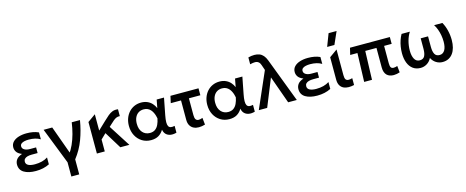

<svg xmlns="http://www.w3.org/2000/svg" viewBox="-45 -1569 6282 2589"><g transform="rotate(-15 3096.5 -275.0)"><path d="M269.1 15Q167.1 15 105.5 -22Q43.8 -59 43.8 -134.4Q43.8 -174.5 67.3 -205.7Q90.8 -236.8 146.6 -256.1Q96.2 -276.2 75.6 -305.8Q55.1 -335.4 55.1 -370.5Q55.1 -415.8 84.3 -446.7Q113.5 -477.7 163.6 -493.5Q213.7 -509.4 275.7 -509.4Q322.8 -509.4 363.7 -502Q404.5 -494.7 442.9 -477.2V-380.8Q411.3 -400.7 370.8 -410.2Q330.3 -419.8 283.2 -419.8Q249.5 -419.8 221.9 -413.7Q194.4 -407.7 177.9 -394.1Q161.4 -380.5 161.4 -357.4Q161.4 -326.8 190.7 -309.5Q220 -292.2 267.4 -292.2H352.6V-213.2H270.4Q235.7 -213.2 209.8 -206Q183.9 -198.7 169.8 -183.5Q155.6 -168.4 155.6 -144.9Q155.6 -109.8 188.5 -93Q221.4 -76.1 279.9 -76.1Q332.7 -76.1 379.2 -87.9Q425.6 -99.8 459.9 -123.1V-27.2Q419.3 -6.3 371.8 4.3Q324.2 15 269.1 15Z M710.3 210V11.6L511.9 -495H632.4L786.7 -68.1L756.3 -84.2Q794 -134.2 823.1 -198.9Q852.2 -263.5 872.6 -338.6Q892.9 -413.7 904.6 -495H1019.5Q996.6 -356.1 950.1 -231.3Q903.5 -106.5 820.3 0V210Z M1123.1 0V-440.1L1233.1 -518.8V-291.1L1345.8 -398.2Q1381.9 -432.6 1412.2 -458.4Q1442.5 -484.2 1475.5 -496.7Q1508.5 -509.1 1552.3 -503V-407.5Q1525.1 -409.8 1503.5 -400.6Q1481.9 -391.4 1460.6 -373.3Q1439.4 -355.1 1413.4 -330.5L1383.1 -302.4L1576.6 0H1450.3L1305.3 -236L1233.1 -166.2V0Z M1877.8 15Q1807.9 15 1753.3 -18.9Q1698.8 -52.8 1667.5 -112.1Q1636.3 -171.4 1636.3 -247.5Q1636.3 -304.6 1654 -352.7Q1671.8 -400.8 1704 -436.1Q1736.2 -471.3 1779.8 -490.7Q1823.3 -510 1875.2 -510Q1923.6 -510 1961.4 -493.3Q1999.2 -476.6 2025.9 -447.5Q2052.7 -418.4 2068.4 -380.6L2090.2 -495H2192.6L2146.9 -260Q2135.8 -203.1 2135.4 -166.2Q2135.1 -129.4 2145.6 -110.1Q2156.1 -90.8 2177.8 -86.2Q2199.6 -81.6 2232.1 -89.1V5.9Q2184.4 19.4 2146.4 12.4Q2108.5 5.4 2084.4 -19.2Q2060.4 -43.9 2054.4 -83.8Q2026.1 -35.6 1983.2 -10.3Q1940.3 15 1877.8 15ZM1887.4 -82.5Q1932.2 -82.5 1961.5 -103.8Q1990.8 -125.1 2008.2 -162.2Q2025.6 -199.3 2034.8 -247.1Q2031.7 -263.9 2025.6 -285.4Q2019.6 -307 2008.9 -329.2Q1998.3 -351.4 1981.8 -370.4Q1965.4 -389.3 1941.6 -400.9Q1917.9 -412.5 1885.3 -412.5Q1843.4 -412.5 1812.2 -392.5Q1781.1 -372.5 1763.8 -335.5Q1746.6 -298.5 1746.6 -247.9Q1746.6 -170.7 1785.6 -126.6Q1824.6 -82.5 1887.4 -82.5Z M2544.6 14Q2504.9 14 2473.2 -1.2Q2441.5 -16.4 2422.9 -48Q2404.3 -79.5 2404.3 -128.2V-398.2H2261.2L2282.6 -495H2674.1V-398.2H2514.3V-162.8Q2514.3 -120.8 2527.9 -102.3Q2541.5 -83.9 2568.1 -83.9Q2579.4 -83.9 2592.8 -87Q2606.2 -90.1 2622.3 -95.9L2632.1 -0.1Q2610.9 6.6 2588 10.3Q2565.1 14 2544.6 14Z M2971.8 15Q2901.9 15 2847.3 -18.9Q2792.8 -52.8 2761.5 -112.1Q2730.3 -171.4 2730.3 -247.5Q2730.3 -304.6 2748 -352.7Q2765.8 -400.8 2798 -436.1Q2830.2 -471.3 2873.8 -490.7Q2917.3 -510 2969.2 -510Q3017.6 -510 3055.4 -493.3Q3093.2 -476.6 3119.9 -447.5Q3146.7 -418.4 3162.4 -380.6L3184.2 -495H3286.6L3240.9 -260Q3229.8 -203.1 3229.4 -166.2Q3229.1 -129.4 3239.6 -110.1Q3250.1 -90.8 3271.8 -86.2Q3293.6 -81.6 3326.1 -89.1V5.9Q3278.4 19.4 3240.4 12.4Q3202.5 5.4 3178.4 -19.2Q3154.4 -43.9 3148.4 -83.8Q3120.1 -35.6 3077.2 -10.3Q3034.3 15 2971.8 15ZM2981.4 -82.5Q3026.2 -82.5 3055.5 -103.8Q3084.8 -125.1 3102.2 -162.2Q3119.6 -199.3 3128.8 -247.1Q3125.7 -263.9 3119.6 -285.4Q3113.6 -307 3102.9 -329.2Q3092.3 -351.4 3075.8 -370.4Q3059.4 -389.3 3035.6 -400.9Q3011.9 -412.5 2979.3 -412.5Q2937.4 -412.5 2906.2 -392.5Q2875.1 -372.5 2857.8 -335.5Q2840.6 -298.5 2840.6 -247.9Q2840.6 -170.7 2879.6 -126.6Q2918.6 -82.5 2981.4 -82.5Z M3383.4 0 3603.2 -502.5 3577.4 -577.4Q3568.7 -605.9 3549.3 -621.9Q3529.9 -637.9 3500.4 -637.9Q3487.9 -637.9 3469.6 -635.6Q3451.3 -633.2 3431.1 -627.6L3431.4 -722.8Q3451.1 -729.1 3474.5 -732.1Q3497.9 -735 3517.2 -735Q3556.6 -735 3587.3 -723Q3617.9 -711 3641 -684.3Q3664.1 -657.6 3680.8 -613.4L3913.9 0H3793.2L3655.9 -384L3500.3 0Z M4197.6 15Q4095.6 15 4034 -22Q3972.3 -59 3972.3 -134.4Q3972.3 -174.5 3995.8 -205.7Q4019.2 -236.8 4075.1 -256.1Q4024.7 -276.2 4004.1 -305.8Q3983.6 -335.4 3983.6 -370.5Q3983.6 -415.8 4012.8 -446.7Q4042 -477.7 4092.1 -493.5Q4142.2 -509.4 4204.2 -509.4Q4251.3 -509.4 4292.2 -502Q4333 -494.7 4371.4 -477.2V-380.8Q4339.8 -400.7 4299.3 -410.2Q4258.8 -419.8 4211.7 -419.8Q4178 -419.8 4150.4 -413.7Q4122.9 -407.7 4106.4 -394.1Q4089.9 -380.5 4089.9 -357.4Q4089.9 -326.8 4119.2 -309.5Q4148.5 -292.2 4195.9 -292.2H4281.1V-213.2H4198.9Q4164.2 -213.2 4138.3 -206Q4112.4 -198.7 4098.2 -183.5Q4084.1 -168.4 4084.1 -144.9Q4084.1 -109.8 4117 -93Q4149.9 -76.1 4208.4 -76.1Q4261.2 -76.1 4307.7 -87.9Q4354.1 -99.8 4388.4 -123.1V-27.2Q4347.8 -6.3 4300.2 4.3Q4252.7 15 4197.6 15Z M4636.1 14Q4596.1 14 4564.7 -1Q4533.4 -16.1 4515.5 -47.2Q4497.6 -78.3 4497.6 -127V-440.1L4607.6 -518.8V-159.9Q4607.6 -116.4 4620.5 -99.2Q4633.4 -82 4661.7 -82Q4671.3 -82 4683.3 -83.8Q4695.4 -85.6 4712.1 -90.5V4.9Q4694.7 9.3 4673.2 11.7Q4651.8 14 4636.1 14ZM4494.2 -585 4561.1 -759.5H4672.8L4595.4 -585Z M5265.1 14.4Q5235.7 14.4 5211.5 6.1Q5187.4 -2.2 5169.8 -19.2Q5152.3 -36.2 5142.8 -63.1Q5133.2 -90 5133.2 -127.1V-399.8H4976.7L4963.6 0H4854.3L4867.4 -399.8H4766.3L4788.8 -495H5345.3V-399.8H5239.8V-156.5Q5239.8 -115.2 5251.3 -98.4Q5262.8 -81.6 5289.1 -81.6Q5301.9 -81.6 5315.2 -84.6Q5328.4 -87.5 5340.9 -92.4L5350.3 -1.1Q5329.6 6 5307.6 10.2Q5285.7 14.4 5265.1 14.4Z M5640.9 15Q5577.9 15 5534.3 -17.3Q5490.8 -49.6 5468.6 -107.2Q5446.3 -164.8 5446.3 -241.1Q5446.3 -287 5453.6 -331.8Q5460.8 -376.6 5474.9 -418.1Q5488.9 -459.5 5508.9 -495H5624.8Q5609.1 -471 5596.5 -442.2Q5583.9 -413.3 5575.3 -381.3Q5566.8 -349.4 5562.2 -315.2Q5557.7 -281.1 5557.7 -246.6Q5557.7 -175.9 5581.6 -131.7Q5605.4 -87.5 5654.6 -86.9Q5703.2 -86.6 5722.9 -122Q5742.6 -157.5 5742.6 -224.4V-370.6H5845.3V-224.4Q5845.3 -157.5 5865.2 -122Q5885 -86.6 5933.3 -86.9Q5957.9 -87.2 5976.1 -98.8Q5994.3 -110.3 6006.3 -131.4Q6018.3 -152.4 6024.2 -181.6Q6030.2 -210.8 6030.2 -246.6Q6030.2 -292.9 6022.2 -337.6Q6014.2 -382.2 5999.2 -422.7Q5984.3 -463.1 5963.1 -495H6078.9Q6109.1 -442 6125.3 -375.9Q6141.6 -309.8 6141.6 -241.1Q6141.6 -183.9 6129 -136.7Q6116.4 -89.6 6091.6 -55.7Q6066.8 -21.8 6030.6 -3.4Q5994.4 15 5946.9 15Q5899.1 15 5858.3 -10.3Q5817.4 -35.7 5793.9 -82.4Q5770.8 -35.7 5729.3 -10.3Q5687.8 15 5640.9 15Z"/></g></svg>

Font: Geologica-Sharp
Style: Regular
Weight: 100
Designer: Sindre Bremnes, Frode Helland
Foundry: Monokrom Skriftforlag AS
Version: Version 1.010;gftools[0.9.28]